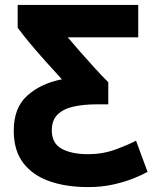

<svg xmlns="http://www.w3.org/2000/svg" viewBox="-20 -730 624 782"><path d="M36 -198Q36 -117 74.5 -66.5Q113 -16 181 8Q249 32 339 32Q394 32 441 21.5Q488 11 524 -3.5Q560 -18 581 -30L534 -157Q502 -140 450 -121Q398 -102 339 -102Q272 -102 231.5 -124Q191 -146 191 -199Q191 -241 215 -264Q239 -287 280 -296Q321 -305 372 -305H421V-395Q394 -422 363.5 -455.5Q333 -489 304.5 -521.5Q276 -554 256 -578H543V-710H52V-617Q71 -591 100.5 -555.5Q130 -520 164.5 -481.5Q199 -443 232 -407Q146 -390 91 -340.5Q36 -291 36 -198Z"/></svg>

Font: Repo Bold
Style: Bold
Weight: 700
Designer: Stefan Peev
Foundry: Context Ltd
Version: Version 1.502